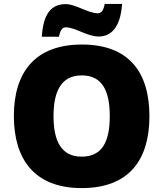

<svg xmlns="http://www.w3.org/2000/svg" viewBox="-20 -953 837 983"><path d="M194 -765H282C290 -808 305 -813 317 -813C366 -813 426 -766 485 -766C549 -766 597 -813 605 -933H516C509 -891 493 -885 481 -885C431 -885 367 -932 317 -932C245 -932 202 -887 194 -765ZM745 -358C745 -580 643 -725 399 -725C158 -725 51 -581 51 -359C51 -136 158 10 398 10C643 10 745 -137 745 -358ZM254 -358C254 -487 294 -567 399 -567C504 -567 542 -487 542 -358C542 -229 504 -151 398 -151C295 -151 254 -229 254 -358Z"/></svg>

Font: Noto Sans Kannada Black
Style: Regular
Weight: 900
Designer: Jelle Bosma - Monotype Design Team
Foundry: Monotype Imaging Inc.
Version: Version 2.005